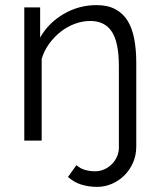

<svg xmlns="http://www.w3.org/2000/svg" viewBox="-20 -550 623 751"><path d="M360 181Q327 181 298 172Q269 163 246 142L279 96Q295 110 314 115Q333 120 352 120Q370 120 386.5 113Q403 106 416 93.5Q429 81 437 64Q445 47 445 27V-291Q445 -384 417.5 -426Q390 -468 333 -468Q303 -468 273 -457Q243 -446 217.5 -426Q192 -406 172 -378.5Q152 -351 143 -319V0H75V-521H137V-403Q169 -460 228.5 -495Q288 -530 358 -530Q401 -530 431 -514Q461 -498 479 -469Q497 -440 505 -398Q513 -356 513 -305V23Q513 58 500 87Q487 116 465.5 137Q444 158 416.5 169.5Q389 181 360 181Z"/></svg>

Font: Oxford Sans
Style: Regular
Weight: 400
Designer: Matt McInerney, Pablo Impallari, Rodrigo Fuenzalida
Foundry: Matt McInerney, Pablo Impallari, Rodrigo Fuenzalida
Version: Version 3.000g; ttfautohint (v1.5) -l 8 -r 28 -G 28 -x 14 -D